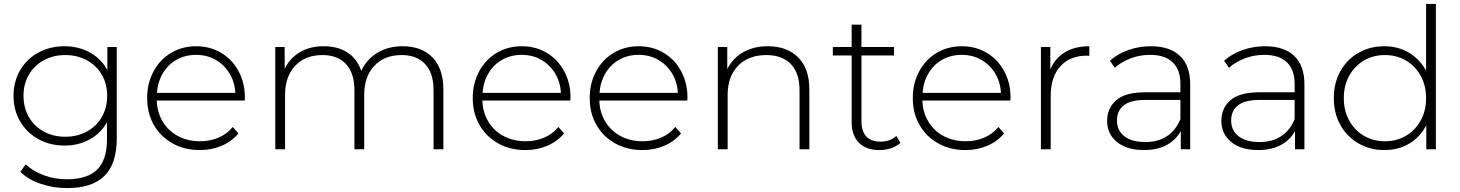

<svg xmlns="http://www.w3.org/2000/svg" viewBox="-20 -762 7454 980"><path d="M576 -522V-56Q576 74 513 136Q450 198 323 198Q251 198 187 176Q123 154 84 115L111 77Q150 113 205 133Q260 153 322 153Q426 153 476 103.5Q526 54 526 -50V-138Q494 -81 437 -50Q380 -19 309 -19Q236 -19 176.5 -51.5Q117 -84 83 -142Q49 -200 49 -273Q49 -346 83 -404Q117 -462 176.5 -494Q236 -526 309 -526Q381 -526 439 -494Q497 -462 528 -404V-522ZM527 -273Q527 -334 499.5 -381Q472 -428 423 -454.5Q374 -481 313 -481Q252 -481 203.5 -454.5Q155 -428 127.5 -381Q100 -334 100 -273Q100 -212 127.5 -164.5Q155 -117 203.5 -90.5Q252 -64 313 -64Q374 -64 423 -90.5Q472 -117 499.5 -164.5Q527 -212 527 -273Z M1229 -249H780Q782 -188 811 -140.5Q840 -93 889.5 -67Q939 -41 1001 -41Q1052 -41 1095.5 -59.5Q1139 -78 1168 -114L1197 -81Q1163 -40 1111.5 -18Q1060 4 1000 4Q922 4 861 -30Q800 -64 765.5 -124Q731 -184 731 -261Q731 -337 763.5 -397.5Q796 -458 853 -492Q910 -526 981 -526Q1052 -526 1108.5 -492.5Q1165 -459 1197.5 -399Q1230 -339 1230 -263ZM781 -288H1181Q1178 -344 1151 -388Q1124 -432 1080 -457Q1036 -482 981 -482Q926 -482 882 -457.5Q838 -433 811.5 -388.5Q785 -344 781 -288Z M2243 -305V0H2193V-301Q2193 -389 2150 -435Q2107 -481 2030 -481Q1942 -481 1890.5 -426Q1839 -371 1839 -278V0H1789V-301Q1789 -389 1746 -435Q1703 -481 1626 -481Q1538 -481 1486.5 -426Q1435 -371 1435 -278V0H1385V-522H1433V-410Q1459 -465 1510.5 -495.5Q1562 -526 1633 -526Q1704 -526 1753.5 -494Q1803 -462 1824 -400Q1850 -458 1905.5 -492Q1961 -526 2035 -526Q2132 -526 2187.5 -469Q2243 -412 2243 -305Z M2891 -249H2442Q2444 -188 2473 -140.5Q2502 -93 2551.5 -67Q2601 -41 2663 -41Q2714 -41 2757.5 -59.5Q2801 -78 2830 -114L2859 -81Q2825 -40 2773.5 -18Q2722 4 2662 4Q2584 4 2523 -30Q2462 -64 2427.5 -124Q2393 -184 2393 -261Q2393 -337 2425.5 -397.5Q2458 -458 2515 -492Q2572 -526 2643 -526Q2714 -526 2770.5 -492.5Q2827 -459 2859.5 -399Q2892 -339 2892 -263ZM2443 -288H2843Q2840 -344 2813 -388Q2786 -432 2742 -457Q2698 -482 2643 -482Q2588 -482 2544 -457.5Q2500 -433 2473.5 -388.5Q2447 -344 2443 -288Z M3488 -249H3039Q3041 -188 3070 -140.5Q3099 -93 3148.5 -67Q3198 -41 3260 -41Q3311 -41 3354.5 -59.5Q3398 -78 3427 -114L3456 -81Q3422 -40 3370.5 -18Q3319 4 3259 4Q3181 4 3120 -30Q3059 -64 3024.5 -124Q2990 -184 2990 -261Q2990 -337 3022.5 -397.5Q3055 -458 3112 -492Q3169 -526 3240 -526Q3311 -526 3367.5 -492.5Q3424 -459 3456.5 -399Q3489 -339 3489 -263ZM3040 -288H3440Q3437 -344 3410 -388Q3383 -432 3339 -457Q3295 -482 3240 -482Q3185 -482 3141 -457.5Q3097 -433 3070.5 -388.5Q3044 -344 3040 -288Z M4111 -305V0H4061V-301Q4061 -389 4016.5 -435Q3972 -481 3892 -481Q3800 -481 3747 -426Q3694 -371 3694 -278V0H3644V-522H3692V-409Q3719 -464 3772.5 -495Q3826 -526 3899 -526Q3997 -526 4054 -469Q4111 -412 4111 -305Z M4576 -33Q4557 -15 4528.5 -5.5Q4500 4 4469 4Q4401 4 4364 -33.5Q4327 -71 4327 -138V-479H4231V-522H4327V-636H4377V-522H4543V-479H4377V-143Q4377 -92 4401.5 -65.5Q4426 -39 4474 -39Q4523 -39 4555 -68Z M5137 -249H4688Q4690 -188 4719 -140.5Q4748 -93 4797.5 -67Q4847 -41 4909 -41Q4960 -41 5003.5 -59.5Q5047 -78 5076 -114L5105 -81Q5071 -40 5019.5 -18Q4968 4 4908 4Q4830 4 4769 -30Q4708 -64 4673.5 -124Q4639 -184 4639 -261Q4639 -337 4671.5 -397.5Q4704 -458 4761 -492Q4818 -526 4889 -526Q4960 -526 5016.5 -492.5Q5073 -459 5105.5 -399Q5138 -339 5138 -263ZM4689 -288H5089Q5086 -344 5059 -388Q5032 -432 4988 -457Q4944 -482 4889 -482Q4834 -482 4790 -457.5Q4746 -433 4719.5 -388.5Q4693 -344 4689 -288Z M5540 -526V-477L5528 -478Q5441 -478 5392 -423.5Q5343 -369 5343 -272V0H5293V-522H5341V-408Q5365 -465 5416 -495.5Q5467 -526 5540 -526Z M6055 -331V0H6007V-93Q5982 -47 5934 -21.5Q5886 4 5819 4Q5732 4 5681.5 -37Q5631 -78 5631 -145Q5631 -210 5677.5 -250.5Q5724 -291 5826 -291H6005V-333Q6005 -406 5965.5 -444Q5926 -482 5850 -482Q5798 -482 5750.5 -464Q5703 -446 5670 -416L5645 -452Q5684 -487 5739 -506.5Q5794 -526 5854 -526Q5951 -526 6003 -476.5Q6055 -427 6055 -331ZM6005 -154V-252H5827Q5750 -252 5715.5 -224Q5681 -196 5681 -147Q5681 -96 5719 -66.5Q5757 -37 5826 -37Q5891 -37 5936.5 -67Q5982 -97 6005 -154Z M6638 -331V0H6590V-93Q6565 -47 6517 -21.5Q6469 4 6402 4Q6315 4 6264.5 -37Q6214 -78 6214 -145Q6214 -210 6260.5 -250.5Q6307 -291 6409 -291H6588V-333Q6588 -406 6548.5 -444Q6509 -482 6433 -482Q6381 -482 6333.5 -464Q6286 -446 6253 -416L6228 -452Q6267 -487 6322 -506.5Q6377 -526 6437 -526Q6534 -526 6586 -476.5Q6638 -427 6638 -331ZM6588 -154V-252H6410Q6333 -252 6298.5 -224Q6264 -196 6264 -147Q6264 -96 6302 -66.5Q6340 -37 6409 -37Q6474 -37 6519.5 -67Q6565 -97 6588 -154Z M7309 -742V0H7260V-123Q7229 -62 7173 -29Q7117 4 7046 4Q6973 4 6914 -30Q6855 -64 6821.5 -124Q6788 -184 6788 -261Q6788 -338 6821.5 -398.5Q6855 -459 6914 -492.5Q6973 -526 7046 -526Q7116 -526 7171.5 -493Q7227 -460 7259 -401V-742ZM7259 -261Q7259 -325 7231.5 -375Q7204 -425 7156.5 -453Q7109 -481 7049 -481Q6989 -481 6941.5 -453Q6894 -425 6866.5 -375Q6839 -325 6839 -261Q6839 -197 6866.5 -147Q6894 -97 6941.5 -69Q6989 -41 7049 -41Q7109 -41 7156.5 -69Q7204 -97 7231.5 -147Q7259 -197 7259 -261Z"/></svg>

Font: Montserrat Atlas Light
Style: Regular
Weight: 300
Designer: Julieta Ulanovsky
Foundry: Julieta Ulanovsky
Version: Version 7.200